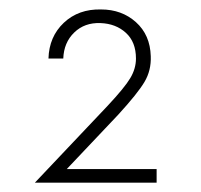

<svg xmlns="http://www.w3.org/2000/svg" viewBox="-20 -780 425 406"><path d="M121.2 -422.5H311.2V-393.8H53.8L207.5 -556.2Q243.8 -595 255.6 -615Q267.5 -635 267.5 -656.2Q267.5 -691.2 246.2 -710.6Q225 -730 192.5 -731.2Q158.8 -732.5 136.9 -711.2Q115 -690 113.8 -656.2H82.5Q83.8 -702.5 115 -731.9Q146.2 -761.2 193.8 -760Q237.5 -760 267.5 -733.1Q297.5 -706.2 298.8 -661.2Q300 -631.2 285.6 -606.9Q271.2 -582.5 230 -537.5Z"/></svg>

Font: Now Light
Style: Regular
Weight: 300
Designer: Alfredo Marco Pradil
Foundry: Alfredo Marco Pradil
Version: Version 1.002;PS 001.002;hotconv 1.0.88;makeotf.lib2.5.64775